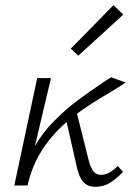

<svg xmlns="http://www.w3.org/2000/svg" viewBox="-20 -713 508 738"><path d="M433 -75 453 -52Q423 -22 399.5 -8.5Q376 5 347 5Q315 5 298 -16Q281 -37 271 -90L236 -244Q116 -140 86 0H35L123 -413H176L114 -151Q145 -205 189 -249Q233 -293 275.5 -325Q318 -357 382 -400Q390 -405 396 -409Q402 -413 407 -416L463 -396Q444 -383 427.5 -373Q411 -363 400 -356Q332 -317 276 -276L319 -104Q328 -68 339 -54.5Q350 -41 369 -41Q399 -41 433 -75ZM252 -526 416 -693 454 -657 281 -499Z"/></svg>

Font: Ysabeau Semilight
Style: Italic
Weight: 300
Italic angle: -12°
Designer: Christian Thalmann (Catharsis Fonts)
Version: Version 0.003